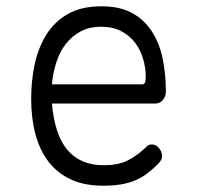

<svg xmlns="http://www.w3.org/2000/svg" viewBox="-20 -580 640 610"><path d="M462 -121Q476 -121 485.5 -109Q495 -97 495 -84Q495 -78 492 -72Q489 -66 482 -59Q464 -41 446.5 -28Q429 -15 408.5 -6.5Q388 2 363.5 6Q339 10 307 10Q248 10 205 -10Q162 -30 134 -66.5Q106 -103 92.5 -154Q79 -205 79 -266Q79 -324 90.5 -377Q102 -430 128 -471Q154 -512 196.5 -536Q239 -560 302 -560Q361 -560 400 -538.5Q439 -517 463 -479.5Q487 -442 497 -392.5Q507 -343 507 -288Q507 -274 497.5 -262.5Q488 -251 473 -251H145Q149 -204 161 -166.5Q173 -129 193.5 -104.5Q214 -80 243 -67.5Q272 -55 309 -55Q354 -55 383 -69Q412 -83 438 -107Q444 -113 449 -117Q454 -121 462 -121ZM145 -312H432Q437 -312 440 -316.5Q443 -321 443 -338Q443 -364 435 -392Q427 -420 410 -443Q393 -466 366 -480.5Q339 -495 302 -495Q263 -495 235 -479.5Q207 -464 188 -439Q169 -414 158.5 -380.5Q148 -347 145 -312Z"/></svg>

Font: Maple Mono ExtraLight
Style: Regular
Weight: 275
Monospace: yes
Designer: subframe7536
Version: Version 7.000